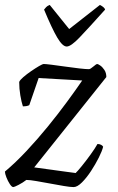

<svg xmlns="http://www.w3.org/2000/svg" viewBox="-24 -760 479 780"><path d="M30 0Q24 0 16 -12Q8 -24 2 -39.5Q-4 -55 -4 -63Q39 -99 83.5 -146.5Q128 -194 170 -245.5Q212 -297 248 -346Q284 -395 310 -433L133 -443L95 -333Q87 -328 69 -328Q63 -346 58.5 -373Q54 -400 54 -427Q57 -435 71 -447Q85 -459 102.5 -471Q120 -483 134.5 -491.5Q149 -500 154 -500Q161 -500 185.5 -497Q210 -494 241 -489.5Q272 -485 298.5 -482Q325 -479 337 -479Q343 -479 355 -489.5Q367 -500 371 -500Q374 -500 383 -494Q392 -488 400 -476Q408 -464 408 -447L115 -80L283 -57Q290 -63 307.5 -84.5Q325 -106 343.5 -131.5Q362 -157 372 -175Q381 -175 387 -171.5Q393 -168 395 -164Q391 -147 377.5 -120Q364 -93 346 -65.5Q328 -38 309 -19Q290 0 275 0Q261 0 235 -4.5Q209 -9 179 -14.5Q149 -20 123 -24.5Q97 -29 83 -29Q69 -18 51.5 -9Q34 0 30 0ZM247 -571Q230 -571 208.5 -607.5Q187 -644 155 -721Q159 -726 163.5 -731Q168 -736 178 -740L257 -642L382 -740Q401 -730 403 -721Q334 -644 299 -607.5Q264 -571 247 -571Z"/></svg>

Font: Texturina Extralight
Style: Italic
Weight: 200
Italic angle: -11°
Designer: Guillermo Torres Carreño
Foundry: Omnibus-Type
Version: Version 1.002; ttfautohint (v1.8.3)